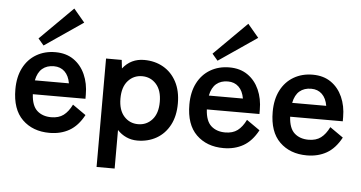

<svg xmlns="http://www.w3.org/2000/svg" viewBox="-60 -887 2250 1196"><g transform="rotate(5 1065.0 -288.5)"><path d="M271 11Q166 11 101 -52.5Q36 -116 36 -241Q36 -319 65 -375.5Q94 -432 146 -462.5Q198 -493 265 -493Q332 -493 379 -460.5Q426 -428 451 -372Q476 -316 476 -246V-220H147Q151 -148 185 -117.5Q219 -87 273 -87Q320 -87 350 -109.5Q380 -132 402 -177L485 -119Q448 -50 394.5 -19.5Q341 11 271 11ZM152 -307H365Q357 -354 330.5 -379.5Q304 -405 263 -405Q219 -405 190.5 -381Q162 -357 152 -307ZM187 -528 152 -569 358 -774 427 -692Z M582 197V-481H680L686 -428Q737 -493 820 -493Q887 -493 939.5 -463Q992 -433 1022 -376.5Q1052 -320 1052 -241Q1052 -162 1022 -105.5Q992 -49 939.5 -19Q887 11 820 11Q783 11 751 -3.5Q719 -18 695 -44V197ZM816 -91Q869 -91 904 -130Q939 -169 939 -241Q939 -313 904 -352Q869 -391 816 -391Q763 -391 728 -352Q693 -313 693 -241Q693 -169 728 -130Q763 -91 816 -91Z M1359 11Q1254 11 1189 -52.5Q1124 -116 1124 -241Q1124 -319 1153 -375.5Q1182 -432 1234 -462.5Q1286 -493 1353 -493Q1420 -493 1467 -460.5Q1514 -428 1539 -372Q1564 -316 1564 -246V-220H1235Q1239 -148 1273 -117.5Q1307 -87 1361 -87Q1408 -87 1438 -109.5Q1468 -132 1490 -177L1573 -119Q1536 -50 1482.5 -19.5Q1429 11 1359 11ZM1240 -307H1453Q1445 -354 1418.5 -379.5Q1392 -405 1351 -405Q1307 -405 1278.5 -381Q1250 -357 1240 -307ZM1275 -528 1240 -569 1446 -774 1515 -692Z M1880 11Q1775 11 1710 -52.5Q1645 -116 1645 -241Q1645 -319 1674 -375.5Q1703 -432 1755 -462.5Q1807 -493 1874 -493Q1941 -493 1988 -460.5Q2035 -428 2060 -372Q2085 -316 2085 -246V-220H1756Q1760 -148 1794 -117.5Q1828 -87 1882 -87Q1929 -87 1959 -109.5Q1989 -132 2011 -177L2094 -119Q2057 -50 2003.5 -19.5Q1950 11 1880 11ZM1761 -307H1974Q1966 -354 1939.5 -379.5Q1913 -405 1872 -405Q1828 -405 1799.5 -381Q1771 -357 1761 -307Z"/></g></svg>

Font: Zen Kaku Gothic New
Style: Bold
Weight: 700
Designer: Yoshimichi Ohira
Foundry: Positype
Version: Version 1.002